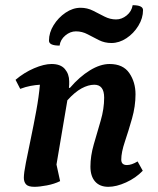

<svg xmlns="http://www.w3.org/2000/svg" viewBox="-20 -709 610 741"><path d="M113 12Q89 12 80.5 2.5Q72 -7 72 -23Q72 -41 80 -81.5Q88 -122 99 -174.5Q110 -227 120 -281.5Q130 -336 134 -382Q117 -381 98 -377.5Q79 -374 58 -366L40 -401Q73 -429 111.5 -445.5Q150 -462 179 -462Q214 -462 230.5 -442.5Q247 -423 247 -395Q247 -389 247 -383Q247 -377 246 -370H250Q287 -413 327 -437.5Q367 -462 403 -462Q455 -462 479 -427Q503 -392 503 -345Q503 -299 489.5 -251.5Q476 -204 462 -162.5Q448 -121 448 -93Q448 -72 470 -72Q488 -72 511 -86L531 -50Q504 -22 466.5 -5Q429 12 398 12Q365 12 347 -8.5Q329 -29 329 -66Q329 -107 342 -152Q355 -197 368.5 -243Q382 -289 382 -332Q382 -382 344 -382Q321 -382 295 -368Q269 -354 240 -322L198 -74L212 -10Q190 1 161 6.5Q132 12 113 12ZM210 -533Q169 -533 169 -552Q169 -583 187 -612Q205 -641 233 -660Q261 -679 291 -679Q317 -679 339.5 -667.5Q362 -656 383.5 -645Q405 -634 428 -634Q450 -634 469 -649.5Q488 -665 492 -689Q532 -689 532 -670Q532 -639 514 -609.5Q496 -580 468 -561.5Q440 -543 410 -543Q384 -543 362 -554Q340 -565 318.5 -576.5Q297 -588 273 -588Q251 -588 232 -572Q213 -556 210 -533Z"/></svg>

Font: Petrona
Style: Bold Italic
Weight: 700
Italic angle: -9°
Designer: Ringo R. Seeber
Foundry: Ringo R. Seeber
Version: Version 2.001; ttfautohint (v1.8.3)